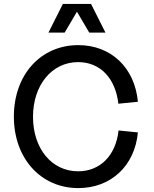

<svg xmlns="http://www.w3.org/2000/svg" viewBox="-20 -947 787 983"><path d="M381 16C548 16 670 -98 686 -269L587 -279C573 -151 493 -70 380 -70C245 -70 149 -186 149 -349C149 -512 246 -629 380 -629C492 -629 571 -548 586 -416L686 -426C670 -600 549 -716 381 -716C188 -716 51 -564 51 -350C51 -136 189 16 381 16ZM228 -780H311L374 -887L437 -780H520L446 -927H302Z"/></svg>

Font: Uncut Sans Medium
Style: Regular
Weight: 500
Designer: Kasper Nordkvist
Foundry: UNCUT.wtf
Version: Version 1.304;Glyphs 3.2 (3246)